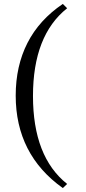

<svg xmlns="http://www.w3.org/2000/svg" viewBox="-20 -774 437 978"><path d="M300 -754 322 -732Q148 -594 148 -285Q148 25 322 163L300 184Q60 13 60 -287Q60 -438 120 -555.5Q180 -673 300 -754Z"/></svg>

Font: Tiro Devanagari Hindi
Style: Regular
Weight: 400
Designer: Devanagari: John Hudson & Fiona Ross. Latin: John Hudson.
Foundry: Tiro Typeworks Ltd.
Version: Version 1.52